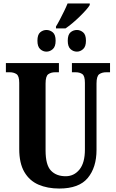

<svg xmlns="http://www.w3.org/2000/svg" viewBox="-20 -1078 668 1108"><path d="M303 -925Q313 -941 325.5 -965Q338 -989 350 -1013.5Q362 -1038 370 -1058H498V-1049Q492 -1038 476 -1020Q460 -1002 439.5 -982Q419 -962 397.5 -944Q376 -926 358 -914H303ZM248 -780Q228 -780 212 -794.5Q196 -809 196 -843Q196 -878 212 -891.5Q228 -905 248 -905Q268 -905 284.5 -891.5Q301 -878 301 -843Q301 -809 284.5 -794.5Q268 -780 248 -780ZM424 -780Q403 -780 387 -794.5Q371 -809 371 -843Q371 -878 387 -891.5Q403 -905 424 -905Q443 -905 459.5 -891.5Q476 -878 476 -843Q476 -809 459.5 -794.5Q443 -780 424 -780ZM322 10Q254 10 202 -12.5Q150 -35 120.5 -85.5Q91 -136 91 -218V-600Q91 -640 75 -650.5Q59 -661 36 -661H14V-714H320V-661H298Q275 -661 259 -650Q243 -639 243 -596V-210Q243 -126 274 -93.5Q305 -61 359 -61Q407 -61 438.5 -99.5Q470 -138 470 -215V-600Q470 -640 455 -650.5Q440 -661 416 -661H395V-714H615V-661H593Q569 -661 553 -650Q537 -639 537 -596V-213Q537 -112 486.5 -51Q436 10 322 10Z"/></svg>

Font: Noto Serif ExtraCondensed ExtraBold
Style: Regular
Weight: 800
Width: 2
Designer: Monotype Design Team
Foundry: Monotype Imaging Inc.
Version: Version 2.013; ttfautohint (v1.8.4.7-5d5b)